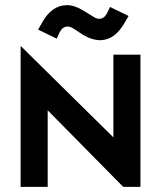

<svg xmlns="http://www.w3.org/2000/svg" viewBox="-20 -725 625 745"><path d="M60 -545H62L420 -192V-513H525V0H458L165 -297V0H60ZM302 -590 267 -613Q253 -622 243 -622Q233 -622 225.5 -617Q218 -612 211 -599L200 -575L128 -610L142 -635Q180 -705 240 -705Q270 -705 305 -683L341 -661Q354 -652 363 -652Q374 -652 381.5 -657Q389 -662 396 -675L407 -698L479 -663L465 -639Q427 -571 371 -569Q337 -569 302 -590Z"/></svg>

Font: Lineal Medium
Style: Regular
Weight: 600
Designer: Created by Frank Adebiaye with contributions from Anton Moglia & Ariel Martín Pérez
Created by Frank ADEBIAYE with FontF
Foundry: Velvetyne Type Foundry
Version: Version 2.000